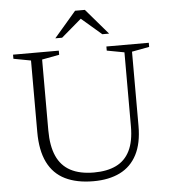

<svg xmlns="http://www.w3.org/2000/svg" viewBox="-59 -935 886 999"><g transform="rotate(-5 384.0 -436.0)"><path d="M607.5 -258V-644L516.5 -661V-682.5H738V-661L647 -644V-256.5Q647 -165 616.2 -106Q585.5 -47 527.8 -18.5Q470 10 389.5 10Q301.5 10 241.2 -19.8Q181 -49.5 150.2 -111.8Q119.5 -174 119.5 -270.5V-644L29 -661V-682.5H268V-661L177.5 -644V-274Q177.5 -193 201 -140Q224.5 -87 273 -61Q321.5 -35 395.5 -35Q464 -35 511.2 -57.8Q558.5 -80.5 583 -129.8Q607.5 -179 607.5 -258ZM387.5 -845.5H405L291 -748H255.5L370.5 -882H421.5L536.5 -748H501Z"/></g></svg>

Font: Newsreader 14pt Light
Style: Regular
Weight: 300
Designer: Hugues Gentile
Foundry: Production Type
Version: Version 1.003